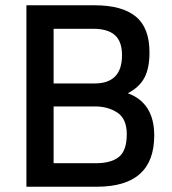

<svg xmlns="http://www.w3.org/2000/svg" viewBox="-20 -707 653 727"><path d="M80 -687H338Q442 -687 494 -644.5Q546 -602 546 -509Q546 -448 526.5 -412Q507 -376 464 -354Q564 -317 564 -194Q564 0 347 0H80ZM340 -304H183V-89H343Q401 -89 430.5 -113Q460 -137 460 -199Q460 -257 424.5 -280.5Q389 -304 340 -304ZM333 -598H183V-391H338Q442 -391 442 -498Q442 -550 415 -574Q388 -598 333 -598Z"/></svg>

Font: TitilliumText
Style: Medium
Weight: 500
Designer: Accademia di Belle Arti di Urbino and others
Foundry: Accademia di Belle Arti di Urbino and others.
Version: Version 60.001